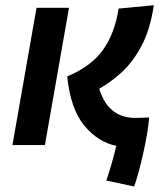

<svg xmlns="http://www.w3.org/2000/svg" viewBox="-20 -547 626 724"><path d="M485.8 156.2 380.9 133.8Q393.1 98.6 402.3 65.2Q411.6 31.7 418.5 2.9Q348.6 -11.2 297.1 -74.5Q245.6 -137.7 233.4 -258.8Q325.2 -297.4 369.1 -359.9Q413.1 -422.4 427.2 -514.6L560.1 -527.3Q545.9 -433.1 512.2 -371.3Q478.5 -309.6 436.3 -272Q394 -234.4 354 -212.4Q367.7 -168.9 389.4 -145Q411.1 -121.1 436 -111.8Q460.9 -102.5 484.4 -102.5Q500 -102.5 509.3 -102.8Q518.6 -103 542.5 -104Q540.5 -76.7 534.4 -41Q528.3 -5.4 520 31.7Q511.7 68.8 502.7 101.8Q493.7 134.8 485.8 156.2ZM26.9 0 117.7 -517.6H240.2L149.4 0Z"/></svg>

Font: Cascadia Mono NF SemiBold
Style: Italic
Weight: 600
Italic angle: -10°
Monospace: yes
Designer: Aaron Bell
Foundry: Saja Typeworks
Version: Version 2404.023; ttfautohint (v1.8.4)